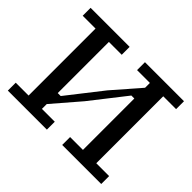

<svg xmlns="http://www.w3.org/2000/svg" viewBox="-147 -884 1099 1099"><g transform="rotate(45 402.0 -335.0)"><path d="M464 -606V-670H780V-606H676V-64H780V0H464V-64H568V-480H544L378 -268L236 -103V-64H340V0H24V-64H128V-606H24V-670H340V-606H236V-192H260L426 -404L568 -567V-606Z"/></g></svg>

Font: Source Serif 4 Caption
Style: Regular
Weight: 400
Designer: Frank Grießhammer
Foundry: Adobe Systems Incorporated
Version: Version 4.004;hotconv 1.0.117;makeotfexe 2.5.65602